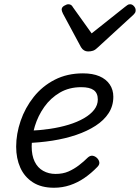

<svg xmlns="http://www.w3.org/2000/svg" viewBox="-20 -864 658 903"><path d="M234 19Q174 19 134.5 -6.5Q95 -32 75.5 -75.5Q56 -119 56 -174Q56 -234 77 -295.5Q98 -357 138.5 -408Q179 -459 237.5 -489Q296 -519 370 -519Q416 -519 447.5 -505.5Q479 -492 496 -467Q513 -442 513 -409Q513 -366 491 -332Q469 -298 429.5 -272.5Q390 -247 338.5 -229.5Q287 -212 226.5 -202.5Q166 -193 100 -191L117 -249Q167 -251 214.5 -258Q262 -265 303 -277.5Q344 -290 375 -308Q406 -326 423 -348Q440 -370 440 -396Q440 -426 421 -440Q402 -454 362 -454Q305 -454 261.5 -428.5Q218 -403 188.5 -361.5Q159 -320 144 -271Q129 -222 129 -175Q129 -133 143 -104Q157 -75 183 -60.5Q209 -46 241 -46Q276 -46 302 -57.5Q328 -69 351 -86.5Q374 -104 394 -124Q405 -133 415.5 -131.5Q426 -130 435 -122Q445 -113 447 -101.5Q449 -90 438 -79Q409 -49 377 -27Q345 -5 309 7Q273 19 234 19ZM592 -844Q602 -844 610 -835Q618 -826 618 -816Q618 -808 615 -803.5Q612 -799 608 -795L439 -640Q428 -629 417.5 -625.5Q407 -622 394 -622Q384 -622 375.5 -627Q367 -632 361 -642L276 -800Q273 -806 271.5 -811Q270 -816 270 -819Q270 -830 282 -837Q294 -844 301 -844Q310 -844 315 -840Q320 -836 323 -830L411 -707L567 -831Q574 -836 579 -840Q584 -844 592 -844Z"/></svg>

Font: Playwrite CO Light
Style: Regular
Weight: 300
Version: Version 1.002